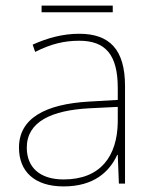

<svg xmlns="http://www.w3.org/2000/svg" viewBox="-20 -658 551 688"><path d="M384 -638H129V-614H384ZM264 -537C205 -537 150 -522 97 -498L106 -472C163 -501 211 -512 264 -512C357 -512 402 -463 402 -343V-300L299 -294C142 -285 48 -234 48 -129C48 -45 102 10 208 10C316 10 372 -42 400 -103H402L406 0H428V-350C428 -480 373 -537 264 -537ZM301 -270 402 -275V-220C400 -99 341 -15 208 -15C123 -15 76 -58 76 -129C76 -222 165 -263 301 -270Z"/></svg>

Font: Noto Sans Syriac Eastern Thin
Style: Regular
Weight: 100
Designer: Patrick Giasson and the Monotype Design Team
Foundry: Monotype Imaging Inc.
Version: Version 3.001